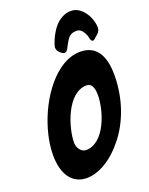

<svg xmlns="http://www.w3.org/2000/svg" viewBox="-181 -1098 927 1193"><g transform="rotate(-20 282.0 -501.0)"><path d="M564 -851C564 -917 514 -1006 442 -1006C352 -1006 297 -915 273 -838C272 -833 271 -829 271 -826C271 -818 273 -804 285 -793C287 -792 289 -790 291 -788L296 -783C303 -777 310 -774 316 -774C325 -774 333 -780 339 -791C346 -804 352 -816 357 -825C376 -860 391 -878 434 -878C459 -878 478 -852 489 -820L492 -806C495 -792 501 -785 508 -785C511 -785 524 -792 524 -795L531 -801C536 -805 540 -808 542 -810L546 -814C558 -825 564 -838 564 -851ZM181 4C261 4 352 -49 429 -146C506 -242 560 -381 560 -541C560 -641 531 -748 409 -748C359 -748 311 -730 264 -695C126 -592 31 -369 31 -201C31 -64 93 4 181 4ZM235 -161C203 -161 180 -198 180 -227C180 -330 247 -538 374 -538C416 -538 421 -488 421 -457C421 -356 360 -161 235 -161Z"/></g></svg>

Font: Bangerz
Style: Bold
Weight: 700
Designer: vernon adams
Foundry: Vernon Adams
Version: Version 2.10;December 28, 2023;FontCreator 13.0.0.2683 64-bi